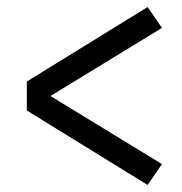

<svg xmlns="http://www.w3.org/2000/svg" viewBox="-20 -612 515 544"><path d="M398 -88 56 -299V-381L398 -592L439 -533L123 -340L439 -147Z"/></svg>

Font: Iosevka QP
Style: Regular
Weight: 400
Designer: Belleve Invis
Foundry: Belleve Invis
Version: Version 20.0.0; ttfautohint (v1.8.4)